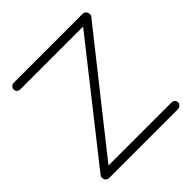

<svg xmlns="http://www.w3.org/2000/svg" viewBox="-200 -946 1112 1112"><g transform="rotate(-45 355.5 -390.5)"><path d="M75 0Q62 0 54 -8Q46 -16 45 -27.5Q44 -39 52 -49L587 -727H75Q62 -727 53.5 -733.5Q45 -740 45 -754Q45 -765 53.5 -773Q62 -781 75 -781H636Q650 -781 657.5 -772.5Q665 -764 666 -753Q667 -742 661 -734L122 -54H636Q648 -54 657 -47.5Q666 -41 666 -27Q666 -17 657 -8.5Q648 0 636 0Z"/></g></svg>

Font: ComfortaaLight
Style: Regular
Weight: 300
Designer: Johan Aakerlund
Foundry: Johan Aakerlund
Version: Version 3.104; ttfautohint (v1.8.1.43-b0c9)